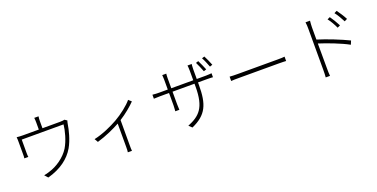

<svg xmlns="http://www.w3.org/2000/svg" viewBox="-22 -1646 5045 2571"><g transform="rotate(-20 2500.0 -360.0)"><path d="M831 -630C820 -627 806 -623 771 -623H517V-727C517 -743 518 -768 522 -791H461C464 -768 465 -743 465 -727V-623H239C206 -623 178 -625 151 -628C154 -607 154 -576 154 -556V-379C154 -364 154 -340 151 -327H208C205 -339 204 -363 204 -378V-575H800C792 -492 757 -357 701 -264C637 -161 515 -76 404 -44C377 -35 350 -27 323 -23L365 24C553 -27 681 -125 753 -249C811 -350 843 -486 854 -559C857 -578 862 -596 866 -607Z M1724 -588C1676 -527 1564 -439 1467 -384C1381 -336 1250 -274 1123 -247L1152 -197C1279 -234 1405 -292 1485 -337V-3C1485 24 1484 59 1481 71H1540C1537 59 1537 24 1537 -3V-368C1627 -424 1717 -501 1765 -551Z M2845 -772C2866 -736 2890 -676 2907 -631L2945 -644C2929 -687 2901 -749 2882 -784ZM2847 -614C2831 -654 2802 -720 2784 -754L2748 -742C2766 -705 2793 -644 2809 -601ZM2684 -536V-673C2684 -712 2688 -744 2689 -748H2629C2630 -744 2634 -712 2634 -673V-536H2321V-682C2321 -713 2324 -739 2325 -743H2267C2267 -739 2271 -710 2271 -681V-536H2149C2111 -536 2056 -541 2054 -541V-484C2057 -484 2110 -487 2149 -487H2271V-310C2271 -277 2266 -232 2266 -228H2324C2324 -231 2321 -278 2321 -310V-487H2634V-443C2634 -144 2539 -58 2364 14L2408 55C2628 -43 2684 -175 2684 -451V-487H2815C2855 -487 2892 -485 2896 -484V-541C2889 -540 2855 -536 2815 -536Z M3108 -353C3135 -356 3179 -356 3235 -356H3790C3837 -356 3872 -354 3891 -353V-415C3871 -412 3841 -411 3789 -411H3235C3175 -411 3135 -412 3108 -415Z M4718 -734C4750 -694 4786 -632 4810 -584L4850 -604C4826 -652 4780 -721 4756 -753ZM4370 -657C4370 -680 4373 -724 4376 -751H4312C4317 -723 4318 -681 4318 -657V-72C4318 -36 4317 7 4314 35H4375C4372 7 4371 -37 4371 -72L4370 -428C4482 -393 4671 -322 4780 -261L4802 -314C4687 -370 4502 -444 4370 -484ZM4732 -555C4708 -603 4665 -673 4641 -705L4603 -687C4635 -648 4671 -583 4692 -536Z"/></g></svg>

Font: Spoqa Han Sans Neo Light
Style: Regular
Weight: 300
Designer: [Spoqa Han Sans Neo] Dong-huui Kim ___ Younghwa Kang ___ Yujin Lee ___ [Noto Sans] Ryoko NISHIZUKA ____ (kana & ideograp
Foundry: Spoqa (http://www.spoqa-han-sans.com)
Version: Version 1.100;hotconv 1.0.109;makeotfexe 2.5.65596